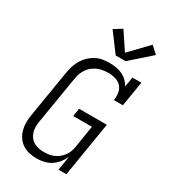

<svg xmlns="http://www.w3.org/2000/svg" viewBox="-234 -1089 1067 1209"><g transform="rotate(30 300.0 -485.0)"><path d="M234 8Q206 8 179 2Q152 -4 130 -18.5Q108 -33 93 -55Q78 -77 71 -103Q64 -129 64 -157Q64 -185 69 -213L126 -558Q130 -582 138 -606Q146 -630 159.5 -652.5Q173 -675 192.5 -693Q212 -711 235 -723Q258 -735 283 -739Q308 -743 333 -743Q357 -743 381 -739Q405 -735 426 -725Q447 -715 463.5 -699Q480 -683 490 -663L502 -735H567L537 -554H472Q476 -581 472 -607Q468 -633 451.5 -651.5Q435 -670 409.5 -677.5Q384 -685 358 -685Q339 -685 319.5 -682Q300 -679 281.5 -671.5Q263 -664 246.5 -651Q230 -638 218.5 -621.5Q207 -605 200 -586.5Q193 -568 190 -548L133 -203Q130 -184 129.5 -164Q129 -144 134.5 -125.5Q140 -107 151 -92Q162 -77 178 -67.5Q194 -58 213 -54Q232 -50 252 -50Q270 -50 288 -52.5Q306 -55 323.5 -62.5Q341 -70 356 -82Q371 -94 382.5 -109Q394 -124 400.5 -141.5Q407 -159 410 -177L436 -339H300L309 -397H511L446 0H389L405 -101Q394 -77 376 -55Q358 -33 335 -18.5Q312 -4 286 2Q260 8 234 8ZM341 -803 241 -937 299 -973 383 -847 509 -978 559 -932 413 -803Z"/></g></svg>

Font: Iosevka Curly Slab LtEx
Style: Italic
Weight: 300
Width: 7
Italic angle: -9°
Monospace: yes
Designer: Belleve Invis
Foundry: Belleve Invis
Version: Version 11.1.0; ttfautohint (v1.8.3)